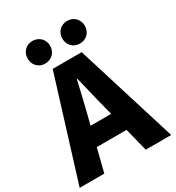

<svg xmlns="http://www.w3.org/2000/svg" viewBox="-231 -1097 1123 1228"><g transform="rotate(-30 330.0 -482.5)"><path d="M267 -372C286 -446 306 -533 324 -611H328C348 -535 367 -446 387 -372L403 -309H251ZM-8 0H174L217 -171H437L480 0H668L437 -745H223ZM199 -798C248 -798 283 -834 283 -882C283 -928 248 -965 199 -965C151 -965 117 -928 117 -882C117 -834 151 -798 199 -798ZM456 -798C505 -798 539 -834 539 -882C539 -928 505 -965 456 -965C407 -965 373 -928 373 -882C373 -834 407 -798 456 -798Z"/></g></svg>

Font: Noto Sans JP Black
Style: Regular
Weight: 900
Designer: Ryoko NISHIZUKA 西塚涼子 (kana, bopomofo & ideographs); Paul D. Hunt (Latin, Greek & Cyrillic); Sandoll Communications 산돌커뮤니
Foundry: Adobe
Version: Version 2.002;hotconv 1.0.116;makeotfexe 2.5.65601